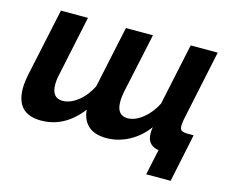

<svg xmlns="http://www.w3.org/2000/svg" viewBox="-93 -658 1118 919"><g transform="rotate(15 466.0 -198.5)"><path d="M699 127 726 0Q656 -10 671 -99Q634 -48 580.5 -19.5Q527 9 470 9Q410 9 379 -19.5Q348 -48 344 -98Q262 9 145 9Q22 9 22 -119Q22 -149 32 -196L102 -524H236L174 -230Q167 -202 167 -176Q167 -109 221 -109Q258 -109 296 -138.5Q334 -168 359 -218L424 -524H558L495 -230Q489 -202 489 -177Q489 -109 543 -109Q579 -109 617 -139Q655 -169 680 -218L745 -524H879L805 -173Q798 -136 804.5 -124Q811 -112 840 -112H870L820 127Z"/></g></svg>

Font: Raleway-v4020
Style: Bold Italic
Weight: 700
Italic angle: -12°
Designer: Matt McInerney, Pablo Impallari, Rodrigo Fuenzalida
Foundry: Matt McInerney, Pablo Impallari, Rodrigo Fuenzalida
Version: Version 4.020;PS 004.020;hotconv 1.0.88;makeotf.lib2.5.64775